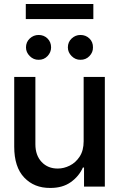

<svg xmlns="http://www.w3.org/2000/svg" viewBox="-20 -929 593 956"><path d="M396.5 -225.6V-545.9H502V0H398.4V-94.7H392.6Q373.5 -51.3 332.3 -22Q291 7.3 229.5 6.8Q150.4 7.3 100.6 -44.9Q50.8 -97.2 50.8 -198.7V-545.9H156.2V-210.9Q156.2 -155.3 187.5 -122.3Q218.8 -89.4 268.1 -89.8Q297.9 -89.8 327.4 -104.5Q356.9 -119.1 376.7 -149.4Q396.5 -179.7 396.5 -225.6ZM172.4 -631.3Q147 -630.9 128.2 -649.7Q109.4 -668.5 109.4 -692.9Q109.4 -719.7 128.2 -737.3Q147 -754.9 172.4 -754.9Q198.7 -754.9 216.6 -737.3Q234.4 -719.7 234.4 -692.9Q234.4 -668.5 216.6 -649.7Q198.7 -630.9 172.4 -631.3ZM380.4 -631.3Q355.5 -630.9 336.7 -649.7Q317.9 -668.5 317.9 -692.9Q317.9 -719.7 336.7 -737.3Q355.5 -754.9 380.4 -754.9Q407.2 -754.9 425.3 -737.3Q443.4 -719.7 442.9 -692.9Q443.4 -668.5 425.3 -649.7Q407.2 -630.9 380.4 -631.3ZM444.8 -909.2V-834H108.4V-909.2Z"/></svg>

Font: Inter Tight Medium
Style: Regular
Weight: 500
Designer: Rasmus Andersson
Foundry: rsms
Version: Version 3.004; ttfautohint (v1.8.4.7-5d5b)